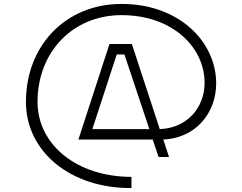

<svg xmlns="http://www.w3.org/2000/svg" viewBox="-20 -799 1232 977"><path d="M379 -89H757L787 0H840L811 -89C975 -96 1080 -223 1080 -375C1080 -585 893 -779 599 -779C313 -779 112 -566 112 -281C112 -26 340 160 649 158V101C373 101 171 -61 171 -281C171 -532 348 -722 599 -722C857 -722 1021 -559 1021 -378C1021 -250 931 -147 793 -142L651 -575H537ZM450 -142 574 -522H613L740 -142Z"/></svg>

Font: Grotesk 01 Extrafine
Style: Bold
Weight: 400
Designer: Frank Adebiaye, contributions by Jérémy Landes, Ariel Martín Pérez
Foundry: Velvetyne Type Foundry
Version: Version 3.000;Glyphs 3.1.2 (3150)